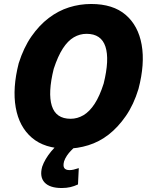

<svg xmlns="http://www.w3.org/2000/svg" viewBox="-20 -736 759 965"><path d="M314 11Q204 11 140 -44Q76 -99 59 -196Q42 -293 74 -418Q99 -497 138 -553Q177 -609 225 -645.5Q273 -682 327 -699Q381 -716 438 -716Q548 -716 611.5 -661.5Q675 -607 692 -511Q709 -415 676 -289Q652 -210 612.5 -153Q573 -96 526 -59.5Q479 -23 424 -6Q369 11 314 11ZM335 -139Q369 -139 399.5 -157Q430 -175 455.5 -214Q481 -253 501 -316Q531 -437 510 -501.5Q489 -566 415 -566Q381 -566 351 -548.5Q321 -531 296 -492.5Q271 -454 250 -390Q220 -269 240.5 -204Q261 -139 335 -139ZM290 209Q230 209 204 181Q178 153 192 102Q205 64 237.5 24.5Q270 -15 319 -45L358 0Q349 9 337.5 20.5Q326 32 316.5 46Q307 60 302 75Q296 98 303 108.5Q310 119 330 119Q339 119 350 116.5Q361 114 376 109L372 191Q353 200 333.5 204.5Q314 209 290 209Z"/></svg>

Font: Nunito Sans 7pt Condensed Black
Style: Italic
Weight: 900
Width: 3
Italic angle: -9°
Designer: Vernon Adams
Foundry: Vernon Adams
Version: Version 3.101;gftools[0.9.27]